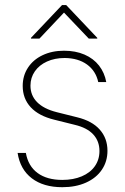

<svg xmlns="http://www.w3.org/2000/svg" viewBox="-20 -742 503 772"><path d="M240.2 -508.8Q200.2 -508.8 168.9 -494.6Q137.7 -480.5 120.1 -455.1Q102.5 -429.7 102.5 -397.5Q102.5 -358.4 129.2 -331.3Q155.8 -304.2 208 -291L290 -270.5Q350.1 -255.9 381.1 -220.9Q412.1 -186 412.1 -135.7Q412.1 -92.8 389.6 -59.6Q367.2 -26.4 325.9 -7.8Q284.7 10.7 230.5 10.7Q154.8 10.7 107.9 -25.1Q61 -61 50.8 -127H84Q93.3 -74.2 131.1 -46.4Q168.9 -18.6 230.5 -18.6Q274.9 -18.6 308.8 -33Q342.8 -47.4 361.3 -73.7Q379.9 -100.1 379.9 -134.8Q379.9 -174.3 355 -201.4Q330.1 -228.5 280.3 -240.2L198.2 -260.7Q135.7 -275.9 103.5 -310.8Q71.3 -345.7 71.3 -396.5Q71.3 -437.5 92.3 -469.7Q113.3 -502 151.1 -520Q189 -538.1 237.3 -538.1Q283.7 -538.1 319.8 -522.5Q356 -506.8 378.2 -478.3Q400.4 -449.7 407.2 -412.1H375Q365.2 -457 329.8 -482.7Q294.4 -508.3 240.2 -508.8ZM237.3 -691.4 138.7 -586.9H104.5V-589.8L229.5 -721.7H246.1L371.1 -589.8V-586.9H336.9Z"/></svg>

Font: Pretendard Thin
Style: Regular
Weight: 100
Designer: Base glyphs from Inter by Rasmus Andersson; Hangeul glyphs from Noto Sans CJK(Source Han Sans) by Jang Soo-young and Kan
Foundry: Kil Hyung-jin
Version: Version 1.309